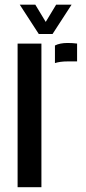

<svg xmlns="http://www.w3.org/2000/svg" viewBox="-20 -782 359 802"><path d="M209.5 -518.5V-592Q230 -602.5 262.5 -602.5Q282.5 -602.5 302 -600V-525.5H263.5Q231 -525.5 209.5 -518.5ZM53.5 0V-600H153V0ZM142 -640 62.5 -762.5H127.5L171 -690.5L214.5 -762.5H279L199.5 -640Z"/></svg>

Font: Big Shoulders Stencil Text SemiBold
Style: Regular
Weight: 600
Designer: Patric King
Foundry: XO Type Co
Version: Version 1.000